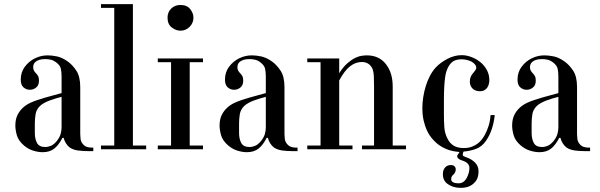

<svg xmlns="http://www.w3.org/2000/svg" viewBox="-20 -720 2892 926"><path d="M277 -271V-351Q277 -372 273.5 -388.5Q270 -405 250 -420Q238 -429 225 -432Q212 -435 198 -435Q180 -435 168.5 -431Q157 -427 150.5 -421Q144 -415 142 -408.5Q140 -402 140 -396Q140 -385 144.5 -378Q149 -371 155 -365Q160 -360 164 -352.5Q168 -345 168 -331Q168 -309 154.5 -298Q141 -287 124 -287Q107 -287 93.5 -298.5Q80 -310 80 -336Q80 -372 100 -398.5Q120 -425 149 -439Q166 -447 180.5 -450Q195 -453 210 -453Q230 -453 254.5 -448Q279 -443 306 -424Q329 -408 348 -379.5Q367 -351 367 -300V-74Q367 -64 368.5 -50.5Q370 -37 379 -26Q388 -15 399.5 -11.5Q411 -8 423 -8H430V9H409Q382 9 358 6Q334 3 317 -8Q306 -16 298 -29Q290 -42 287 -55H281Q264 -21 242 -3.5Q220 14 186 14Q164 14 140 6.5Q116 -1 96 -18Q69 -41 61.5 -67Q54 -93 54 -114Q54 -144 64 -164.5Q74 -185 89.5 -199.5Q105 -214 125 -223.5Q145 -233 165 -239Q169 -240 176.5 -242.5Q184 -245 197 -249Q210 -253 229.5 -258Q249 -263 277 -271ZM277 -105V-253Q265 -250 250 -245.5Q235 -241 220 -235.5Q205 -230 192.5 -223Q180 -216 172 -208Q155 -191 151.5 -168.5Q148 -146 148 -126V-79Q148 -50 158.5 -30.5Q169 -11 198 -11Q212 -11 226 -17Q240 -23 254 -40Q269 -59 273 -76Q277 -93 277 -105Z M531 -18V-682H467V-700H621V-18H685V0H467V-18Z M788 -635Q788 -661 805.5 -678.5Q823 -696 850 -696Q882 -696 897.5 -676Q913 -656 913 -635Q913 -609 894.5 -590.5Q876 -572 850 -572Q829 -572 808.5 -587.5Q788 -603 788 -635ZM741 -18H805V-420H741V-438H959V-420H895V-18H959V0H741Z M1262 -271V-351Q1262 -372 1258.5 -388.5Q1255 -405 1235 -420Q1223 -429 1210 -432Q1197 -435 1183 -435Q1165 -435 1153.5 -431Q1142 -427 1135.5 -421Q1129 -415 1127 -408.5Q1125 -402 1125 -396Q1125 -385 1129.5 -378Q1134 -371 1140 -365Q1145 -360 1149 -352.5Q1153 -345 1153 -331Q1153 -309 1139.5 -298Q1126 -287 1109 -287Q1092 -287 1078.5 -298.5Q1065 -310 1065 -336Q1065 -372 1085 -398.5Q1105 -425 1134 -439Q1151 -447 1165.5 -450Q1180 -453 1195 -453Q1215 -453 1239.5 -448Q1264 -443 1291 -424Q1314 -408 1333 -379.5Q1352 -351 1352 -300V-74Q1352 -64 1353.5 -50.5Q1355 -37 1364 -26Q1373 -15 1384.5 -11.5Q1396 -8 1408 -8H1415V9H1394Q1367 9 1343 6Q1319 3 1302 -8Q1291 -16 1283 -29Q1275 -42 1272 -55H1266Q1249 -21 1227 -3.5Q1205 14 1171 14Q1149 14 1125 6.5Q1101 -1 1081 -18Q1054 -41 1046.5 -67Q1039 -93 1039 -114Q1039 -144 1049 -164.5Q1059 -185 1074.5 -199.5Q1090 -214 1110 -223.5Q1130 -233 1150 -239Q1154 -240 1161.5 -242.5Q1169 -245 1182 -249Q1195 -253 1214.5 -258Q1234 -263 1262 -271ZM1262 -105V-253Q1250 -250 1235 -245.5Q1220 -241 1205 -235.5Q1190 -230 1177.5 -223Q1165 -216 1157 -208Q1140 -191 1136.5 -168.5Q1133 -146 1133 -126V-79Q1133 -50 1143.5 -30.5Q1154 -11 1183 -11Q1197 -11 1211 -17Q1225 -23 1239 -40Q1254 -59 1258 -76Q1262 -93 1262 -105Z M1784 -18V-301Q1784 -334 1783 -353.5Q1782 -373 1777 -387Q1769 -405 1755.5 -413Q1742 -421 1725 -421Q1695 -421 1668.5 -400.5Q1642 -380 1616 -332V-18H1680V0H1462V-18H1526V-420H1462V-438H1616V-367Q1635 -397 1655 -414.5Q1675 -432 1692.5 -440.5Q1710 -449 1725 -451Q1740 -453 1749 -453Q1808 -453 1841 -411Q1874 -369 1874 -303V-18H1938V0H1726V-18Z M2083 -32Q2072 -42 2060 -56.5Q2048 -71 2038.5 -92Q2029 -113 2023 -139.5Q2017 -166 2017 -200Q2017 -223 2021 -250Q2025 -277 2033 -303.5Q2041 -330 2053.5 -354Q2066 -378 2083 -396Q2105 -419 2138.5 -436.5Q2172 -454 2207 -454Q2231 -454 2257.5 -443.5Q2284 -433 2305 -413Q2340 -378 2340 -334Q2340 -326 2338 -316.5Q2336 -307 2331 -299Q2326 -291 2317 -285.5Q2308 -280 2295 -280Q2272 -280 2259 -293Q2246 -306 2246 -326Q2246 -340 2250 -349Q2254 -358 2259 -364L2271 -379Q2277 -386 2277 -394Q2277 -409 2254 -423Q2244 -428 2231 -431Q2218 -434 2206 -434Q2182 -434 2166 -424.5Q2150 -415 2138 -389Q2135 -383 2132 -373Q2129 -363 2126.5 -345Q2124 -327 2122.5 -300.5Q2121 -274 2121 -235V-167Q2121 -135 2123 -106Q2125 -77 2138 -52Q2149 -29 2168 -17.5Q2187 -6 2217 -6Q2238 -6 2254.5 -12Q2271 -18 2283 -27Q2295 -36 2303.5 -47Q2312 -58 2318 -69Q2329 -89 2336.5 -113Q2344 -137 2346 -165H2366Q2363 -132 2352.5 -99.5Q2342 -67 2324 -41Q2304 -12 2274.5 -1.5Q2245 9 2216 11Q2213 16 2212.5 20Q2212 24 2212 26Q2212 31 2215.5 33Q2219 35 2230 39Q2254 47 2271 64Q2288 81 2288 107Q2288 141 2269 160Q2246 186 2202 186Q2165 186 2140 168Q2116 152 2116 120Q2116 100 2126.5 88Q2137 76 2154 76Q2166 76 2172 82Q2178 88 2178 97Q2178 111 2167 122Q2156 130 2156 144Q2156 164 2192 164Q2216 164 2230 140Q2244 114 2244 90Q2244 65 2209 54Q2185 47 2185 33Q2185 29 2187.5 26.5Q2190 24 2196 13Q2158 10 2130.5 -2Q2103 -14 2083 -32Z M2673 -271V-351Q2673 -372 2669.5 -388.5Q2666 -405 2646 -420Q2634 -429 2621 -432Q2608 -435 2594 -435Q2576 -435 2564.5 -431Q2553 -427 2546.5 -421Q2540 -415 2538 -408.5Q2536 -402 2536 -396Q2536 -385 2540.5 -378Q2545 -371 2551 -365Q2556 -360 2560 -352.5Q2564 -345 2564 -331Q2564 -309 2550.5 -298Q2537 -287 2520 -287Q2503 -287 2489.5 -298.5Q2476 -310 2476 -336Q2476 -372 2496 -398.5Q2516 -425 2545 -439Q2562 -447 2576.5 -450Q2591 -453 2606 -453Q2626 -453 2650.5 -448Q2675 -443 2702 -424Q2725 -408 2744 -379.5Q2763 -351 2763 -300V-74Q2763 -64 2764.5 -50.5Q2766 -37 2775 -26Q2784 -15 2795.5 -11.5Q2807 -8 2819 -8H2826V9H2805Q2778 9 2754 6Q2730 3 2713 -8Q2702 -16 2694 -29Q2686 -42 2683 -55H2677Q2660 -21 2638 -3.5Q2616 14 2582 14Q2560 14 2536 6.5Q2512 -1 2492 -18Q2465 -41 2457.5 -67Q2450 -93 2450 -114Q2450 -144 2460 -164.5Q2470 -185 2485.5 -199.5Q2501 -214 2521 -223.5Q2541 -233 2561 -239Q2565 -240 2572.5 -242.5Q2580 -245 2593 -249Q2606 -253 2625.5 -258Q2645 -263 2673 -271ZM2673 -105V-253Q2661 -250 2646 -245.5Q2631 -241 2616 -235.5Q2601 -230 2588.5 -223Q2576 -216 2568 -208Q2551 -191 2547.5 -168.5Q2544 -146 2544 -126V-79Q2544 -50 2554.5 -30.5Q2565 -11 2594 -11Q2608 -11 2622 -17Q2636 -23 2650 -40Q2665 -59 2669 -76Q2673 -93 2673 -105Z"/></svg>

Font: EIisabethische
Style: Book
Weight: 400
Designer: Salychow
Version: Version 1.3